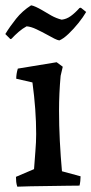

<svg xmlns="http://www.w3.org/2000/svg" viewBox="-36 -698 344 722"><path d="M29 4Q26 -5 25 -14Q24 -23 24 -33L92 -62Q94 -92 97 -128Q100 -164 100 -194Q100 -240 96.5 -288Q93 -336 86 -388L25 -402Q25 -420 31 -440L177 -464L200 -447L192 -413Q189 -380 187.5 -347.5Q186 -315 186 -282Q186 -226 189 -167.5Q192 -109 197 -54L267 -35Q267 -27 266 -17.5Q265 -8 263 0Q247 0 215.5 0.5Q184 1 148 1.5Q112 2 79.5 2.5Q47 3 29 4ZM7 -552 3 -551 -16 -570Q1 -598 24.5 -627.5Q48 -657 81 -678Q88 -677 99 -672Q110 -667 122 -660Q138 -650 157 -639.5Q176 -629 196 -624Q214 -626 230 -637.5Q246 -649 263 -668L268 -669L288 -653Q277 -634 259 -611.5Q241 -589 221.5 -570.5Q202 -552 187 -546Q180 -547 168 -553Q156 -559 142 -567Q122 -578 101 -588Q80 -598 64 -599Q49 -591 34.5 -578.5Q20 -566 7 -552Z"/></svg>

Font: Labrada Medium
Style: Regular
Weight: 500
Designer: Mercedes Jáuregui
Foundry: Omnibus-Type Team
Version: Version 1.000; ttfautohint (v1.8.4.7-5d5b)